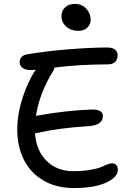

<svg xmlns="http://www.w3.org/2000/svg" viewBox="-20 -951 666 978"><path d="M378.9 -793.9Q341.8 -793.9 317.4 -815.7Q293 -837.4 293 -869.1Q293 -896.5 312 -913.8Q331.1 -931.2 360.8 -931.2Q397 -931.2 419.4 -906.7Q441.9 -882.3 441.9 -850.1Q441.9 -828.6 425.8 -811.3Q409.7 -793.9 378.9 -793.9ZM164.1 -272.9 158.2 -272Q164.1 -184.6 217 -131.8Q270 -79.1 353 -79.1Q400.4 -79.1 437.7 -85.4Q475.1 -91.8 492.7 -99.1Q510.3 -106.4 525.1 -112.8Q540 -119.1 547.9 -119.1Q580.1 -119.1 580.1 -85Q580.1 -48.8 521 -21Q461.9 6.8 356 6.8Q265.6 6.8 199.7 -32.5Q133.8 -71.8 100.8 -138.9Q67.9 -206.1 67.9 -293Q67.9 -358.9 88.1 -429.9Q108.4 -501 140.1 -560.1Q154.3 -585.9 162.1 -595.2Q153.3 -594.2 137.2 -594.2Q109.4 -594.2 94.7 -605.2Q80.1 -616.2 80.1 -634.8Q80.1 -647 87.6 -658Q95.2 -668.9 111.8 -672.9Q202.6 -689.5 321 -699.2Q439.5 -709 525.9 -709Q552.7 -709 565.9 -698.5Q579.1 -688 579.1 -669.9Q579.1 -648.4 566.4 -635.7Q553.7 -623 527.8 -623Q385.7 -623 257.8 -606.9Q256.8 -601.1 251 -589.8Q181.6 -479 163.1 -360.8Q170.9 -362.8 173.8 -362.8Q325.2 -389.6 450.2 -393.1Q503.9 -393.1 503.9 -359.9Q503.9 -311.5 425.8 -308.1Q279.3 -298.8 164.1 -272.9Z"/></svg>

Font: Shantell Sans Normal
Style: Regular
Weight: 400
Designer: Stephen Nixon, Anya Danilova, Shantell Martin
Foundry: Arrow Type
Version: Version 1.006;[559af2be0]